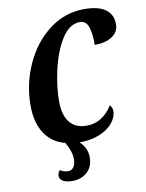

<svg xmlns="http://www.w3.org/2000/svg" viewBox="-101 -798 823 1086"><g transform="rotate(-10 311.0 -255.0)"><path d="M153 178Q153 157 167 144Q171 150 183.5 154.5Q196 159 213 159Q233 159 244 141.5Q255 124 255 98Q255 53 223 -1Q148 -20 107 -82.5Q66 -145 66 -243Q66 -366 116.5 -478Q167 -590 257 -659Q347 -728 459 -728Q541 -728 581.5 -698Q622 -668 622 -614Q622 -568 583.5 -543Q545 -518 483 -518Q485 -573 472.5 -616.5Q460 -660 422 -660Q362 -660 318 -590Q274 -520 251.5 -421Q229 -322 229 -240Q229 -160 262 -118Q295 -76 360 -76Q451 -76 508 -167Q513 -162 517.5 -152.5Q522 -143 522 -133Q522 -97 495 -64Q468 -31 418.5 -10.5Q369 10 303 10Q345 49 345 102Q345 156 311.5 187Q278 218 225 218Q192 218 172.5 207Q153 196 153 178Z"/></g></svg>

Font: Noto Serif CondExtraBold
Style: Italic
Weight: 800
Width: 3
Italic angle: -12°
Designer: Monotype Design Team
Foundry: Monotype Imaging Inc.
Version: Version 1.001